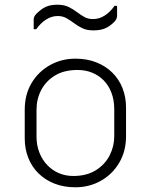

<svg xmlns="http://www.w3.org/2000/svg" viewBox="-20 -785 640 815"><path d="M300 -536Q349 -536 388.5 -520.5Q428 -505 456.5 -477Q485 -449 500 -411Q515 -373 515 -328V-207Q515 -143 486 -94Q457 -45 408 -17.5Q359 10 300 10Q251 10 211.5 -5.5Q172 -21 143.5 -49Q115 -77 100 -115Q85 -153 85 -198V-319Q85 -384 114 -432.5Q143 -481 192 -508.5Q241 -536 300 -536ZM309 -488Q252 -488 213.5 -464.5Q175 -441 155 -403Q135 -365 135 -319V-205Q135 -168 147.5 -136.5Q160 -105 182 -83Q202 -62 230 -50Q258 -38 291 -38Q348 -38 387 -62.5Q426 -87 445.5 -125.5Q465 -164 465 -207V-321Q465 -360 453 -391.5Q441 -423 419 -445Q399 -465 371 -476.5Q343 -488 309 -488ZM375 -704Q401 -704 424.5 -719Q448 -734 466 -760H477Q477 -754 477 -746Q477 -738 477 -731Q477 -724 477 -719Q477 -713 474.5 -706Q472 -699 465 -692Q446 -673 426 -664.5Q406 -656 376 -656Q349 -656 330 -665Q311 -674 294.5 -686.5Q278 -699 262 -708Q246 -717 225 -717Q199 -717 175.5 -702Q152 -687 134 -661H123Q123 -667 123 -675Q123 -683 123 -690.5Q123 -698 123 -702Q123 -708 125.5 -714Q128 -720 135 -727Q155 -747 174.5 -756Q194 -765 224 -765Q251 -765 270 -756Q289 -747 305.5 -734.5Q322 -722 338 -713Q354 -704 375 -704Z"/></svg>

Font: Recursive Monospace Light
Style: Regular
Weight: 300
Version: Version 1.047